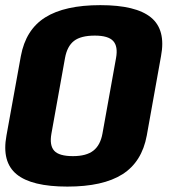

<svg xmlns="http://www.w3.org/2000/svg" viewBox="-22 -700 644 728"><path d="M233.5 7.5Q368.5 7.5 442.2 -39.2Q516 -86 534.5 -186L588.5 -487Q607.5 -587 550.5 -633.8Q493.5 -680.5 358.5 -680.5Q223.5 -680.5 149.5 -634Q75.5 -587.5 57 -487L2.5 -186Q-16 -86 41 -39.2Q98 7.5 233.5 7.5ZM254.5 -108Q202 -108 183.5 -128.5Q165 -149 173 -193.5L224.5 -480Q232.5 -524.5 258.5 -544.8Q284.5 -565 337.5 -565Q388.5 -565 407.2 -544.5Q426 -524 418 -480L366.5 -193.5Q358.5 -149.5 332 -128.8Q305.5 -108 254.5 -108Z"/></svg>

Font: Anybody UltraCondensed Thin
Style: Bold Italic
Weight: 700
Italic angle: -10°
Version: Version 1.111